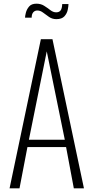

<svg xmlns="http://www.w3.org/2000/svg" viewBox="-20 -1023 508 1043"><path d="M32 0 202 -810H265L436 0H381L339 -224H129L86 0ZM137 -264H332L234 -744ZM286 -919Q264 -919 246.5 -931Q229 -943 214 -954.5Q199 -966 183 -966Q169 -966 160.5 -956Q152 -946 152 -927H116Q116 -936 120.5 -954Q125 -972 138 -987.5Q151 -1003 178 -1003Q202 -1003 220 -991.5Q238 -980 253.5 -968Q269 -956 285 -956Q301 -956 309 -966Q317 -976 318 -1001H352Q352 -990 348 -970Q344 -950 330 -934.5Q316 -919 286 -919Z"/></svg>

Font: Oswald ExtraLight
Style: Regular
Weight: 250
Designer: Vernon Adams
Foundry: Vernon Adams
Version: Version 4.100; ttfautohint (v1.8.1.43-b0c9)